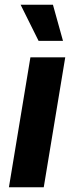

<svg xmlns="http://www.w3.org/2000/svg" viewBox="-20 -787 312 807"><path d="M17.5 0 107.8 -545.9H254.2L163.9 0ZM142.2 -615.1 66.6 -767.1H202.5L244.8 -615.1Z"/></svg>

Font: Inter Variable
Style: Italic
Weight: 400
Italic angle: -9.39999°
Designer: Rasmus Andersson
Foundry: rsms
Version: Version 4.001;git-9221beed3